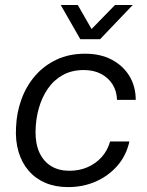

<svg xmlns="http://www.w3.org/2000/svg" viewBox="-20 -754 602 784"><path d="M257.6 10Q206.4 10 165.7 -7.2Q125 -24.4 97 -56.9Q69 -89.3 55.6 -134.6Q42.1 -180 45.6 -236.3Q48.1 -295.4 67.9 -349.3Q87.6 -403.1 123.8 -444.9Q160 -486.6 211.1 -510.6Q262.1 -534.7 327.7 -534.7Q389.3 -534.7 435.4 -510.8Q481.6 -486.9 507.8 -444.5Q534 -402.1 534.3 -346.1H457.9Q456.7 -382.4 439.4 -409.7Q422.1 -437 392.3 -452.5Q362.4 -468 322.4 -468Q272.7 -468 236 -447.4Q199.3 -426.9 175 -391.3Q150.7 -355.7 138.2 -310.9Q125.7 -266.1 125.1 -217Q124.6 -165.7 141.5 -129.9Q158.4 -94.1 189.4 -75.4Q220.4 -56.7 263.1 -56.7Q304.6 -56.7 338.1 -71.6Q371.6 -86.4 395.4 -112.9Q419.1 -139.4 429.7 -176.4H508.4Q495.9 -119.3 459.6 -77.6Q423.4 -35.9 371.4 -12.9Q319.4 10 257.6 10ZM307.9 -593.9 228 -733.6H297.6L353.9 -635.4L449.6 -733.6H522L388.7 -593.9Z"/></svg>

Font: Mona Sans
Style: Italic
Weight: 200
Italic angle: -11.6951°
Designer: Deni Anggara
Foundry: GitHub
Version: Version 2.000